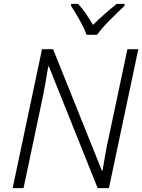

<svg xmlns="http://www.w3.org/2000/svg" viewBox="-20 -967 731 987"><path d="M45 0H101L195 -445Q205 -492 213.5 -540Q222 -588 228 -626H231L482 0H540L691 -714H635L540 -266Q530 -223 521.5 -174.5Q513 -126 507 -89H504L253 -714H196ZM425 -788H479Q502 -821 546.5 -865.5Q591 -910 620 -937V-947H580Q551 -924 518.5 -895.5Q486 -867 458 -839Q442 -867 422 -896Q402 -925 382 -947H346L345 -937Q365 -907 389 -864.5Q413 -822 425 -788Z"/></svg>

Font: Noto Sans UI Light
Style: Italic
Weight: 300
Italic angle: -12°
Designer: Monotype Design Team
Foundry: Monotype Imaging Inc.
Version: Version 1.901